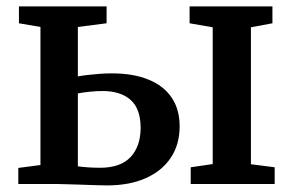

<svg xmlns="http://www.w3.org/2000/svg" viewBox="-20 -573 912 598"><path d="M574 0V-52L642.5 -62V-488L570.5 -500.5V-553H828.5V-500.5L761.5 -488V-61.5L835.5 -52V0ZM37 0V-50L106 -59V-489L39 -500.5V-553H312V-500.5L222.5 -489V-335Q235.5 -337.5 252.8 -339.5Q270 -341.5 289.5 -343Q309 -344.5 328.5 -344.5Q395 -344.5 442.2 -325.2Q489.5 -306 514.5 -269.2Q539.5 -232.5 539.5 -179.5Q539.5 -123 512 -81.8Q484.5 -40.5 433.8 -18Q383 4.5 313 4.5Q301.5 4.5 280 3.8Q258.5 3 233.8 2.2Q209 1.5 187 0.8Q165 0 152.5 0ZM292 -50.5Q355.5 -50.5 386.8 -84Q418 -117.5 418 -175Q418 -234 386.8 -261.8Q355.5 -289.5 299.5 -289.5Q279.5 -289.5 258.5 -287.2Q237.5 -285 222.5 -282V-55Q236 -53 254.2 -51.8Q272.5 -50.5 292 -50.5Z"/></svg>

Font: Merriweather 24pt SemiBold
Style: Regular
Weight: 600
Designer: Eben Sorkin
Foundry: Eben Sorkin
Version: Version 2.100